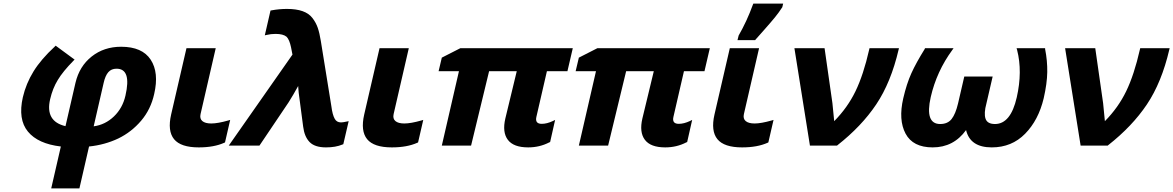

<svg xmlns="http://www.w3.org/2000/svg" viewBox="-20 -816 6575 1076"><path d="M561 -352 505 -108Q570 -117 618.5 -163.5Q667 -210 683 -280Q718 -431 633 -431Q604 -431 587 -411.5Q570 -392 561 -352ZM403 -352Q425 -445 494 -499.5Q563 -554 659 -554Q777 -554 824.5 -481.5Q872 -409 844 -289Q825 -203 771 -139.5Q717 -76 643 -40Q567 -4 479 5L425 240H267L321 5Q193 -10 136.5 -78.5Q80 -147 108 -271Q126 -348 168 -416Q210 -484 287 -555L292 -560L398 -482L392 -476Q332 -415 304 -368Q275 -321 261 -260Q232 -136 347 -109Z M1237 -16Q1179 10 1094 10Q993 10 955.5 -36Q918 -82 939 -174L1025 -546H1189L1104 -177Q1098 -151 1114 -137.5Q1130 -124 1164 -124Q1200 -124 1260 -141L1270 -144L1241 -18Z M1904 -8 1899 -6Q1861 10 1807 10Q1744 10 1715 -20Q1686 -50 1679 -106Q1655 -288 1654 -296Q1654 -300 1652.5 -314Q1651 -328 1651 -334Q1623 -283 1597 -242L1434 0H1262L1619 -510L1611 -551Q1602 -594 1586 -610Q1567 -626 1524 -626Q1498 -626 1473 -620L1464 -618L1496 -757L1502 -758Q1545 -766 1588 -766Q1640 -766 1675.5 -753.5Q1711 -741 1731 -715Q1751 -689 1761 -659.5Q1771 -630 1778 -586L1837 -221Q1843 -173 1856 -150Q1867 -130 1891 -130Q1902 -130 1924 -135L1934 -137Z M2319 -16Q2261 10 2176 10Q2075 10 2037.5 -36Q2000 -82 2021 -174L2107 -546H2271L2186 -177Q2180 -151 2196 -137.5Q2212 -124 2246 -124Q2282 -124 2342 -141L2352 -144L2323 -18Z M3045 -417 2986 -161Q2977 -122 3016 -122Q3045 -122 3079 -138L3091 -144L3063 -20L3058 -18Q3004 10 2940 10Q2858 10 2826 -32.5Q2794 -75 2812 -152L2876 -417H2721L2620 0H2456L2552 -417H2438L2456 -493L2560 -546H3190L3160 -417Z M3813 -417 3754 -161Q3745 -122 3784 -122Q3813 -122 3847 -138L3859 -144L3831 -20L3826 -18Q3772 10 3708 10Q3626 10 3594 -32.5Q3562 -75 3580 -152L3644 -417H3489L3388 0H3224L3320 -417H3206L3224 -493L3328 -546H3958L3928 -417Z M4282 -16Q4224 10 4139 10Q4038 10 4000.5 -36Q3963 -82 3984 -174L4070 -546H4234L4149 -177Q4143 -151 4159 -137.5Q4175 -124 4209 -124Q4245 -124 4305 -141L4315 -144L4286 -18ZM4119 -615V-616Q4166 -698 4199 -789L4202 -796H4369L4364 -775L4363 -774Q4345 -746 4323 -719Q4301 -692 4262 -648Q4223 -604 4215 -595L4212 -591H4113Z M5018 -546 5016 -538Q4973 -354 4890.5 -231Q4808 -108 4673 -2L4671 0H4519L4432 -546H4601L4645 -238L4655 -137Q4730 -213 4774.5 -305Q4819 -397 4851 -538L4853 -546Z M5837 -541Q5850 -476 5849 -412Q5848 -348 5829 -265Q5800 -143 5725 -66.5Q5650 10 5538 10Q5417 10 5394 -87Q5324 10 5207 10Q5096 10 5055 -67Q5014 -144 5042 -265Q5061 -347 5087.5 -405.5Q5114 -464 5162 -541L5164 -546H5324L5317 -536Q5229 -416 5196 -272Q5162 -121 5249 -121Q5291 -121 5313 -149Q5335 -177 5349 -236L5384 -387H5543L5508 -236Q5493 -181 5503 -151Q5513 -121 5556 -121Q5644 -121 5678 -270Q5711 -415 5680 -536L5677 -546H5837Z M6535 -546 6533 -538Q6490 -354 6407.5 -231Q6325 -108 6190 -2L6188 0H6036L5949 -546H6118L6162 -238L6172 -137Q6247 -213 6291.5 -305Q6336 -397 6368 -538L6370 -546Z"/></svg>

Font: Passageway
Style: BdIt
Weight: 700
Foundry: Ascender Corporation
Version: Version 1.11